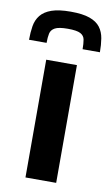

<svg xmlns="http://www.w3.org/2000/svg" viewBox="-93 -774 475 819"><g transform="rotate(10 144.5 -365.0)"><path d="M78 0V-510H211V0ZM146 -730Q198 -730 228.5 -719Q259 -708 274 -688Q289 -668 293.5 -640.5Q298 -613 298 -581H223Q223 -605 220 -622Q217 -639 201 -647.5Q185 -656 146 -656Q107 -656 90.5 -647Q74 -638 70.5 -621.5Q67 -605 67 -581H-9Q-9 -613 -4.5 -640.5Q0 -668 16 -688Q32 -708 63 -719Q94 -730 146 -730Z"/></g></svg>

Font: Saira SemiExpanded SemiBold
Style: Regular
Weight: 600
Width: 6
Designer: Hector Gatti with collaboration of the Omnibus-Type team
Foundry: Omnibus-Type
Version: Version 1.101